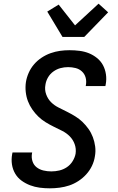

<svg xmlns="http://www.w3.org/2000/svg" viewBox="-20 -1016 640 1044"><path d="M251 8Q223 8 196 4.5Q169 1 144 -8.5Q119 -18 97.5 -33.5Q76 -49 62.5 -72Q49 -95 45 -122Q41 -149 46 -177L48 -187H155L154 -182Q150 -160 156.5 -139.5Q163 -119 179 -106.5Q195 -94 216 -89Q237 -84 259 -84Q281 -84 302.5 -89Q324 -94 343 -106.5Q362 -119 374.5 -139Q387 -159 391 -180Q395 -207 386 -232Q377 -257 359 -275Q341 -293 318 -304.5Q295 -316 272.5 -327Q250 -338 228 -351.5Q206 -365 188 -382.5Q170 -400 155.5 -421Q141 -442 132 -465.5Q123 -489 120 -516Q117 -543 121 -570Q125 -595 136 -620Q147 -645 165 -666Q183 -687 206.5 -702.5Q230 -718 255.5 -727Q281 -736 306.5 -739.5Q332 -743 358 -743Q386 -743 413 -739.5Q440 -736 463.5 -726.5Q487 -717 507.5 -700.5Q528 -684 540 -661.5Q552 -639 556 -612Q560 -585 555 -558L553 -548H446L447 -553Q451 -575 445.5 -594.5Q440 -614 425.5 -627.5Q411 -641 391 -646Q371 -651 350 -651Q329 -651 308.5 -645.5Q288 -640 270 -627Q252 -614 241 -595Q230 -576 227 -555Q222 -528 231 -503Q240 -478 257.5 -460.5Q275 -443 298 -431.5Q321 -420 344 -408.5Q367 -397 389 -383.5Q411 -370 429 -352.5Q447 -335 461.5 -314.5Q476 -294 485 -270Q494 -246 497.5 -219.5Q501 -193 496 -166Q492 -139 480 -114Q468 -89 449 -68Q430 -47 406 -31.5Q382 -16 356.5 -7.5Q331 1 304 4.5Q277 8 251 8ZM320 -815 237 -953 299 -991 388 -878 516 -996 568 -949 438 -815Z"/></svg>

Font: Iosevka Semibold Extended
Style: Italic
Weight: 600
Width: 7
Italic angle: -9°
Monospace: yes
Designer: Belleve Invis
Foundry: Belleve Invis
Version: Version 32.5.0; ttfautohint (v1.8.4)